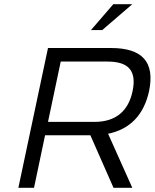

<svg xmlns="http://www.w3.org/2000/svg" viewBox="-20 -900 741 920"><path d="M511 -670H210L68 0H143L196 -252H413L524 0H614L498 -259C604 -281 669 -350 694 -462C724 -605 660 -670 511 -670ZM210 -316 271 -605H495C596 -605 636 -561 615 -462C595 -369 536 -316 433 -316ZM416 -756H470L614 -880H523Z"/></svg>

Font: LT Wave Text Light Italic
Style: Regular
Weight: 300
Designer: Daniel Lyons
Version: Version 2.5 (Glyphs App)